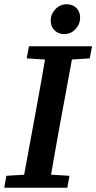

<svg xmlns="http://www.w3.org/2000/svg" viewBox="-20 -881 452 901"><path d="M0 0 10 -56 140 -64H178L306 -56L296 0ZM82 0 148 -358Q162 -434 175.5 -510.5Q189 -587 202 -664H329L263 -306Q249 -230 235.5 -153Q222 -76 209 0ZM105 -607 116 -664H412L401 -607L274 -599H235ZM281 -721Q254 -721 236 -738.5Q218 -756 218 -784Q218 -815 240 -838Q262 -861 293 -861Q321 -861 338.5 -843.5Q356 -826 356 -798Q356 -768 334.5 -744.5Q313 -721 281 -721Z"/></svg>

Font: Source Serif 4 SemiBold
Style: Italic
Weight: 600
Italic angle: -12°
Designer: Frank Grießhammer
Foundry: Adobe Systems Incorporated
Version: Version 4.004;hotconv 1.0.116;makeotfexe 2.5.65601